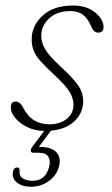

<svg xmlns="http://www.w3.org/2000/svg" viewBox="-20 -478 416 712"><path d="M162.5 -17Q202.5 -17 227.5 -37.2Q252.5 -57.5 252.5 -90Q252.5 -113 238.2 -137Q224 -161 179.5 -202Q147 -232 129.2 -252.5Q111.5 -273 104.5 -291.2Q97.5 -309.5 97.5 -332Q97.5 -383 138.2 -420.2Q179 -457.5 250.5 -457.5Q301.5 -457.5 332.8 -431.8Q364 -406 364 -377.5Q364 -357 343.5 -357Q327.5 -357 317.5 -381.5Q306.5 -408 288.5 -422.5Q270.5 -437 241.5 -437Q191.5 -437 162.2 -409.8Q133 -382.5 133 -345.5Q133 -320.5 147.2 -295.8Q161.5 -271 205 -231Q239 -199.5 257 -178Q275 -156.5 281.8 -139.2Q288.5 -122 288.5 -103Q288.5 -56 251.2 -24.2Q214 7.5 146.5 7.5Q110.5 7.5 82 -6.2Q53.5 -20 36.8 -40.2Q20 -60.5 20 -79.5Q20 -101.5 38.5 -101.5Q45 -101.5 52.2 -96.5Q59.5 -91.5 66 -78.5Q82.5 -46 107.2 -31.5Q132 -17 162.5 -17ZM154.5 -7H179L124 67H131.5Q170 67 188.8 86.5Q207.5 106 199 138.5Q190 172.5 161 193.5Q132 214.5 94.5 214.5Q62 214.5 42.2 198.5Q22.5 182.5 28.5 157Q32 143.5 43 143Q54 143 52.5 154.5Q50.5 175.5 65.2 184Q80 192.5 100 192.5Q149 192.5 162.5 140Q168 117 159 102.8Q150 88.5 125 88.5H105Q95 88.5 94.2 81.8Q93.5 75 99.5 67Z"/></svg>

Font: Fraunces 9pt S050 Thin
Style: Italic
Weight: 100
Italic angle: -16°
Version: Version 1.000; ttfautohint (v1.8.3)